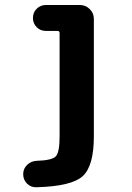

<svg xmlns="http://www.w3.org/2000/svg" viewBox="-20 -540 540 788"><path d="M307.6 -519.5Q331.1 -519.5 348.1 -502.9Q365.2 -486.3 365.2 -462.9V19.5Q365.2 140.6 319.8 182.6Q274.4 224.6 129.9 228.5Q107.4 229.5 91.3 213.9Q75.2 198.2 75.2 174.8Q75.2 152.3 91.3 136.7Q107.4 121.1 129.9 120.1Q195.3 118.2 210 100.6Q224.6 83 224.6 19.5V-404.3Q224.6 -413.1 215.8 -413.1H168Q145.5 -413.1 130.4 -428.7Q115.2 -444.3 115.2 -465.8Q115.2 -489.3 130.9 -504.4Q146.5 -519.5 168 -519.5Z"/></svg>

Font: Rounded Mgen+ 1m bold
Style: Bold
Weight: 700
Designer: [Source Han Sans]
Ryoko NISHIZUKA  (kana & ideographs); Paul D. Hunt (Latin, Greek & Cyrillic); Wenlong ZHANG  (bopomofo
Version: Version 1.059.20150602